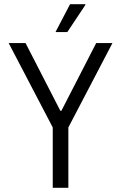

<svg xmlns="http://www.w3.org/2000/svg" viewBox="-20 -890 574 910"><path d="M230 0V-286L21 -686H101L266 -365H271L436 -686H513L304 -286V0ZM243 -738 312 -870H384L385 -867L299 -738Z"/></svg>

Font: Archivo Condensed Light
Style: Regular
Weight: 300
Width: 3
Designer: Hector Gatti
Foundry: Omnibus-Type
Version: Version 2.001